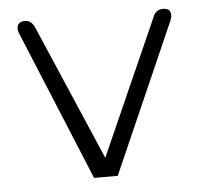

<svg xmlns="http://www.w3.org/2000/svg" viewBox="-41 -504 579 552"><g transform="rotate(-5 248.5 -228.5)"><path d="M246.1 -49.8 419.9 -441.4Q427.7 -461.9 449.2 -461.9Q470.7 -461.9 470.7 -442.4Q470.7 -434.6 466.8 -425.8L277.3 4.9H209L31.2 -425.8Q27.3 -434.6 27.3 -441.4Q27.3 -461.9 50.8 -461.9Q68.4 -461.9 78.1 -440.4Z"/></g></svg>

Font: Jura
Style: Book
Weight: 400
Version: Version 2.5